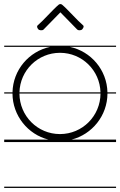

<svg xmlns="http://www.w3.org/2000/svg" viewBox="-23 -686 587 938"><path d="M263.4 -662.9C238.9 -642.7 185.4 -582.3 161 -562.1C155.2 -557.3 159.3 -548.7 164.1 -543C168.9 -537.2 183.4 -536.3 189.2 -541.1L272 -625.8L354.8 -541.1C360.5 -536.3 374.1 -537.2 378.9 -543C383.7 -548.7 388.8 -557.3 383 -562.1C358.6 -582.3 305.1 -642.7 280.6 -662.9C275.4 -667.2 268.6 -667.2 263.4 -662.9ZM-2.5 226V232H544V226ZM-2.5 -463V-457H221.9C118.5 -435.2 40.4 -344.3 38.1 -235H-2.5V-229H38C38.5 -120.9 113.1 -29.4 213.5 -4H-2.5V8H544V-4H326.5C426.9 -29.4 501.5 -120.9 502 -229H544V-235H501.9C499.6 -344.3 421.5 -435.2 318.1 -457H544V-463ZM468 -229C467.5 -119.5 379.7 -31 270 -31C160.3 -31 72.5 -119.5 72 -229ZM467.9 -235H72.1C74.7 -341.7 161.7 -428 270 -428C378.3 -428 465.3 -341.7 467.9 -235Z"/></svg>

Font: LetsTraceRuled
Style: Medium
Weight: 500
Version: Version 003.000